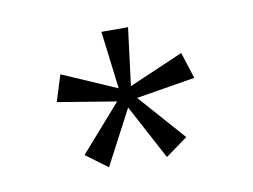

<svg xmlns="http://www.w3.org/2000/svg" viewBox="-44 -748 517 392"><g transform="rotate(-10 214.5 -552.5)"><path d="M153.8 -415 213.4 -528.3 273.9 -415 319.8 -448.2 234.9 -544.4 356.9 -564.5 339.4 -619.1 226.6 -570.3 241.7 -689.9H186.5L201.2 -570.3L88.9 -619.1L71.8 -564.5L193.4 -544.4L108.9 -448.2Z"/></g></svg>

Font: HK Grotesk
Style: Regular
Weight: 400
Designer: Alfredo Marco Pradil and Stefan Peev
Foundry: Hanken Design Co.
Version: Version 1.045;PS 001.045;hotconv 1.0.88;makeotf.lib2.5.64775